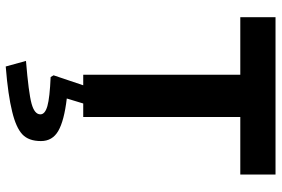

<svg xmlns="http://www.w3.org/2000/svg" viewBox="-172 -522 959 654"><g transform="rotate(90 307.0 -195.5)"><path d="M235 -535H39V-655H575V-535H379V0H333L316 56Q392 65 426.5 85Q461 105 461 144Q461 186 438 207.5Q415 229 361 242Q333 249 295 254.5Q257 260 207 264L188 195Q297 186 333.5 176Q370 166 370 146Q370 130 341.5 122Q313 114 243 111L237 101L271 0H235Z"/></g></svg>

Font: Intel One Mono
Style: Bold
Weight: 700
Monospace: yes
Designer: Fred Shallcrass
Foundry: Frere-Jones Type LLC
Version: Version 1.400;hotconv 1.1.0;makeotfexe 2.6.0;FJTRelease1.4